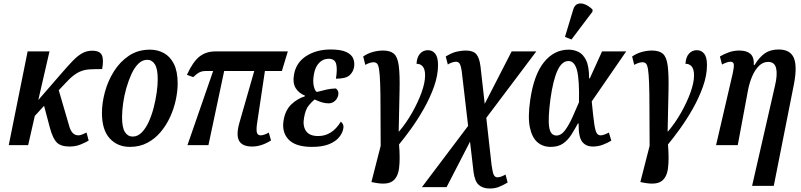

<svg xmlns="http://www.w3.org/2000/svg" viewBox="-20 -830 4583 1098"><path d="M30 0 138 -536H263L199 -258L331 -410Q368 -453 396 -482Q424 -511 450 -525.5Q476 -540 507 -540Q552 -540 563 -513.5Q574 -487 564 -435Q524 -435 496 -433.5Q468 -432 446 -424Q424 -416 401.5 -399Q379 -382 350 -350L316 -314L377 -105Q392 -56 428 -56Q437 -56 449 -60.5Q461 -65 475 -72L487 -26Q469 -15 440.5 -3.5Q412 8 378 8Q328 8 305 -15Q282 -38 266 -97L232 -225L179 -167L141 0Z M723 10Q652 10 607.5 -38.5Q563 -87 563 -184Q563 -241 580 -304Q597 -367 631.5 -422Q666 -477 717.5 -511.5Q769 -546 838 -546Q882 -546 918 -526Q954 -506 975 -463.5Q996 -421 996 -353Q996 -309 985.5 -259.5Q975 -210 953.5 -162.5Q932 -115 899.5 -76Q867 -37 823 -13.5Q779 10 723 10ZM739 -49Q767 -49 790 -72Q813 -95 830 -132Q847 -169 858.5 -213Q870 -257 876 -300Q882 -343 882 -377Q882 -437 865.5 -462.5Q849 -488 822 -488Q794 -488 771.5 -466Q749 -444 732 -407Q715 -370 702.5 -326.5Q690 -283 684 -239Q678 -195 678 -160Q678 -100 694.5 -74.5Q711 -49 739 -49Z M1052 0 1199 -424H1157Q1137 -424 1122 -417Q1107 -410 1085 -389L1049 -402Q1082 -475 1119.5 -505.5Q1157 -536 1212 -536H1626L1592 -424H1495L1451 -130Q1445 -93 1448.5 -74.5Q1452 -56 1471 -56Q1479 -56 1491.5 -60Q1504 -64 1517 -72L1530 -27Q1475 8 1422 8Q1365 8 1347 -25.5Q1329 -59 1350 -131L1434 -424H1262L1172 0Z M1764 10Q1670 10 1630 -32.5Q1590 -75 1602 -143Q1612 -201 1646.5 -233.5Q1681 -266 1723 -279L1724 -283Q1689 -297 1671 -326Q1653 -355 1661 -401Q1672 -471 1730.5 -509Q1789 -547 1871 -547Q1930 -547 1960.5 -532.5Q1991 -518 2000 -495Q2009 -472 2005 -447Q2000 -418 1978.5 -399Q1957 -380 1901 -380Q1910 -434 1902.5 -464Q1895 -494 1859 -494Q1828 -494 1805 -470.5Q1782 -447 1775 -404Q1768 -365 1774.5 -337.5Q1781 -310 1792 -304Q1821 -312 1848.5 -318Q1876 -324 1901 -324Q1907 -320 1912 -311Q1917 -302 1914 -285Q1910 -266 1895 -252.5Q1880 -239 1859 -239Q1841 -239 1822 -244.5Q1803 -250 1779 -261Q1766 -251 1746.5 -228Q1727 -205 1719 -158Q1710 -111 1729.5 -81.5Q1749 -52 1800 -52Q1879 -52 1929 -134Q1937 -129 1941.5 -118.5Q1946 -108 1943 -94Q1939 -70 1920 -46Q1901 -22 1863 -6Q1825 10 1764 10Z M2124 215 2104 211 2157 4Q2156 -128 2156 -215Q2156 -302 2154 -354Q2152 -406 2148 -432Q2144 -458 2136.5 -466Q2129 -474 2116 -474Q2096 -474 2069 -459L2057 -507Q2083 -525 2113 -533Q2143 -541 2170 -541Q2212 -541 2233 -522.5Q2254 -504 2260.5 -454Q2267 -404 2265 -313Q2263 -222 2260 -78H2262Q2303 -126 2336.5 -185Q2370 -244 2390.5 -300.5Q2411 -357 2411 -399Q2411 -435 2397 -450.5Q2383 -466 2362 -465Q2364 -503 2382 -523Q2400 -543 2427 -543Q2453 -543 2469 -523Q2485 -503 2485 -458Q2485 -399 2462 -334.5Q2439 -270 2403.5 -207.5Q2368 -145 2330 -92.5Q2292 -40 2262 -4Q2269 79 2262 132.5Q2255 186 2223.5 207Q2192 228 2124 215Z M2393 240 2657 -110 2621 -419Q2616 -455 2608.5 -466Q2601 -477 2588 -477Q2577 -477 2563 -472Q2549 -467 2541 -461L2529 -507Q2567 -530 2595.5 -535.5Q2624 -541 2643 -541Q2686 -541 2704 -520Q2722 -499 2728 -449L2752 -236L2906 -536H3047L2761 -156L2791 112Q2797 157 2804 170.5Q2811 184 2825 184Q2836 184 2848.5 179Q2861 174 2871 168L2883 214Q2854 231 2831.5 239.5Q2809 248 2780 248Q2742 248 2718.5 228Q2695 208 2688 153L2668 -20L2534 240Z M3129 10Q3084 10 3053 -17Q3022 -44 3010 -102.5Q2998 -161 3012 -257Q3033 -403 3091 -474.5Q3149 -546 3232 -546Q3262 -546 3288.5 -533Q3315 -520 3332 -485Q3349 -450 3349 -382H3353L3423 -536H3561L3364 -250Q3372 -166 3378 -124.5Q3384 -83 3392 -69.5Q3400 -56 3415 -56Q3425 -56 3438 -61Q3451 -66 3462 -72L3476 -26Q3456 -13 3428 -2.5Q3400 8 3371 8Q3331 8 3309.5 -19Q3288 -46 3289 -124H3285Q3266 -89 3246.5 -58.5Q3227 -28 3199.5 -9Q3172 10 3129 10ZM3162 -55Q3189 -55 3211 -84.5Q3233 -114 3253 -158Q3273 -202 3291 -245Q3294 -373 3280 -427Q3266 -481 3231 -481Q3193 -481 3168 -426.5Q3143 -372 3128 -265Q3113 -152 3120.5 -103.5Q3128 -55 3162 -55ZM3248 -604 3211 -619 3258 -775Q3266 -802 3285 -808Q3304 -814 3326.5 -804.5Q3349 -795 3369 -775L3368 -763Z M3662 215 3642 211 3695 4Q3694 -128 3694 -215Q3694 -302 3692 -354Q3690 -406 3686 -432Q3682 -458 3674.5 -466Q3667 -474 3654 -474Q3634 -474 3607 -459L3595 -507Q3621 -525 3651 -533Q3681 -541 3708 -541Q3750 -541 3771 -522.5Q3792 -504 3798.5 -454Q3805 -404 3803 -313Q3801 -222 3798 -78H3800Q3841 -126 3874.5 -185Q3908 -244 3928.5 -300.5Q3949 -357 3949 -399Q3949 -435 3935 -450.5Q3921 -466 3900 -465Q3902 -503 3920 -523Q3938 -543 3965 -543Q3991 -543 4007 -523Q4023 -503 4023 -458Q4023 -399 4000 -334.5Q3977 -270 3941.5 -207.5Q3906 -145 3868 -92.5Q3830 -40 3800 -4Q3807 79 3800 132.5Q3793 186 3761.5 207Q3730 228 3662 215Z M4281 233 4412 -340Q4427 -403 4418.5 -439.5Q4410 -476 4373 -476Q4343 -476 4320 -453Q4297 -430 4281.5 -393.5Q4266 -357 4258 -316L4199 0H4075L4170 -409Q4178 -445 4176.5 -461Q4175 -477 4157 -477Q4148 -477 4136 -473Q4124 -469 4109 -461L4097 -507Q4120 -521 4148.5 -531Q4177 -541 4208 -541Q4250 -541 4271.5 -522Q4293 -503 4291 -458H4295Q4323 -504 4354.5 -525.5Q4386 -547 4433 -547Q4498 -547 4519 -500.5Q4540 -454 4521 -352L4405 233Z"/></svg>

Font: Noto Serif ExtraCondensed SemiBold
Style: Italic
Weight: 600
Width: 2
Italic angle: -12°
Designer: Monotype Design Team
Foundry: Monotype Imaging Inc.
Version: Version 2.013